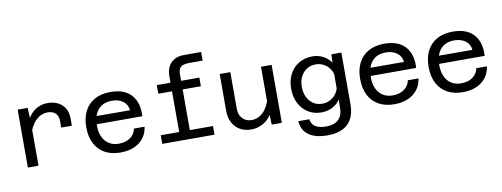

<svg xmlns="http://www.w3.org/2000/svg" viewBox="-73 -1194 4696 1795"><g transform="rotate(-10 2275.0 -296.5)"><path d="M475 -314V-380Q475 -423 449 -449.5Q423 -476 374 -476Q312 -476 263 -429.5Q214 -383 185 -288L171 -390Q193 -447 224.5 -485Q256 -523 297.5 -542.5Q339 -562 389 -562Q472 -562 524 -514.5Q576 -467 576 -380V-314ZM103 0V-550H198L204 -425V0Z M981 12Q896 12 834 -22.5Q772 -57 739 -121.5Q706 -186 706 -276Q706 -366 739.5 -430Q773 -494 835.5 -528Q898 -562 985 -562Q1118 -562 1183 -488.5Q1248 -415 1240 -287H786L787 -363L1137 -362Q1133 -415 1091 -447Q1049 -479 985 -479Q899 -479 853 -425Q807 -371 807 -272Q807 -213 827.5 -167.5Q848 -122 887 -97Q926 -72 981 -72Q1046 -72 1089.5 -103Q1133 -134 1143 -187H1244Q1231 -94 1161 -41Q1091 12 981 12Z M1554 0V-612Q1554 -663 1573 -701Q1592 -739 1629.5 -761Q1667 -783 1722 -783H1886V-701H1752Q1725 -701 1702.5 -694Q1680 -687 1667.5 -668.5Q1655 -650 1655 -615V0ZM1424 -468V-550H1828V-468ZM1379 0V-82H1875V0Z M2122 -550V-203Q2122 -145 2155 -109.5Q2188 -74 2241 -74Q2302 -74 2349.5 -118.5Q2397 -163 2425 -257L2441 -144Q2410 -66 2351.5 -27Q2293 12 2224 12Q2162 12 2116.5 -14.5Q2071 -41 2046 -88Q2021 -135 2021 -199V-550ZM2514 -550V0H2418L2413 -124V-550Z M3078 -471 3081 -550H3176V-60Q3176 62 3110.5 126Q3045 190 2913 190Q2840 190 2786.5 170Q2733 150 2702.5 110.5Q2672 71 2668 12H2773Q2778 57 2813.5 81.5Q2849 106 2918 106Q2996 106 3035.5 66Q3075 26 3075 -48V-121Q3047 -79 3000.5 -55Q2954 -31 2897 -31Q2826 -31 2771.5 -65Q2717 -99 2686 -159.5Q2655 -220 2655 -296Q2655 -378 2687 -437.5Q2719 -497 2775 -529.5Q2831 -562 2902 -562Q2959 -562 3005 -537Q3051 -512 3078 -471ZM2919 -110Q2973 -110 3015.5 -141.5Q3058 -173 3075 -227V-366Q3058 -420 3015.5 -451.5Q2973 -483 2919 -483Q2870 -483 2833.5 -459Q2797 -435 2776.5 -393.5Q2756 -352 2756 -297Q2756 -243 2776.5 -200.5Q2797 -158 2833.5 -134Q2870 -110 2919 -110Z M3581 12Q3496 12 3434 -22.5Q3372 -57 3339 -121.5Q3306 -186 3306 -276Q3306 -366 3339.5 -430Q3373 -494 3435.5 -528Q3498 -562 3585 -562Q3718 -562 3783 -488.5Q3848 -415 3840 -287H3386L3387 -363L3737 -362Q3733 -415 3691 -447Q3649 -479 3585 -479Q3499 -479 3453 -425Q3407 -371 3407 -272Q3407 -213 3427.5 -167.5Q3448 -122 3487 -97Q3526 -72 3581 -72Q3646 -72 3689.5 -103Q3733 -134 3743 -187H3844Q3831 -94 3761 -41Q3691 12 3581 12Z M4231 12Q4146 12 4084 -22.5Q4022 -57 3989 -121.5Q3956 -186 3956 -276Q3956 -366 3989.5 -430Q4023 -494 4085.5 -528Q4148 -562 4235 -562Q4368 -562 4433 -488.5Q4498 -415 4490 -287H4036L4037 -363L4387 -362Q4383 -415 4341 -447Q4299 -479 4235 -479Q4149 -479 4103 -425Q4057 -371 4057 -272Q4057 -213 4077.5 -167.5Q4098 -122 4137 -97Q4176 -72 4231 -72Q4296 -72 4339.5 -103Q4383 -134 4393 -187H4494Q4481 -94 4411 -41Q4341 12 4231 12Z"/></g></svg>

Font: Azeret Mono Thin
Style: Regular
Weight: 400
Version: Version 1.002